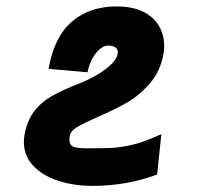

<svg xmlns="http://www.w3.org/2000/svg" viewBox="-20 -580 640 611"><path d="M56 -128Q56 -140.5 58 -150.5Q66 -196 88.5 -225.5Q111 -255 145.8 -274.8Q180.5 -294.5 239 -317Q253.5 -322.5 279.2 -336.2Q305 -350 328 -369.8Q351 -389.5 354.5 -409.5Q355 -411 355 -414Q355 -424.5 346 -429.8Q337 -435 324 -435Q311.5 -435 297.8 -423.8Q284 -412.5 273.5 -393Q263 -373.5 258.5 -350L134.5 -361Q152.5 -463 208.8 -511.2Q265 -559.5 350.5 -559.5Q403.5 -559.5 437.5 -541.8Q471.5 -524 487 -495.5Q502.5 -467 502.5 -434Q502.5 -420.5 500.5 -410Q491 -354.5 457.8 -315.8Q424.5 -277 385.2 -254.2Q346 -231.5 289 -207Q245 -187.5 224.8 -175.2Q204.5 -163 202 -147.5Q201 -143 201 -135.5Q201 -118.5 213.2 -113.2Q225.5 -108 254.5 -108L306.5 -108.5Q348.5 -108.5 383.2 -115.5Q418 -122.5 439.8 -130.8Q461.5 -139 493.5 -153L480 -24.5Q382.5 11.5 275 11.5Q212.5 11.5 162.8 -5.5Q113 -22.5 84.5 -54Q56 -85.5 56 -128Z"/></svg>

Font: JuliaMono Black
Style: Italic
Weight: 900
Italic angle: -9°
Monospace: yes
Designer: cormullion
Foundry: corm
Version: Version 0.057; ttfautohint (v1.8.4)